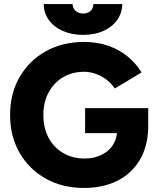

<svg xmlns="http://www.w3.org/2000/svg" viewBox="-20 -920 775 952"><path d="M397 12Q289 12 206.5 -34.5Q124 -81 77 -162.5Q30 -244 30 -350Q30 -456 77 -537.5Q124 -619 206.5 -665.5Q289 -712 397 -712Q464 -712 518.5 -692.5Q573 -673 614 -639Q655 -605 682 -561L549 -481Q534 -505 509.5 -524Q485 -543 456 -553.5Q427 -564 397 -564Q338 -564 292.5 -537Q247 -510 221 -461.5Q195 -413 195 -350Q195 -287 220 -238.5Q245 -190 292 -162Q339 -134 401 -134Q444 -134 479 -150Q514 -166 535 -194Q556 -222 560 -260H402V-384H715V-289Q713 -191 671 -123.5Q629 -56 558.5 -22Q488 12 397 12ZM392 -747Q336 -747 291.5 -766.5Q247 -786 222 -821Q197 -856 197 -900H340Q340 -880 354.5 -866.5Q369 -853 392 -853Q415 -853 429 -866Q443 -879 443 -900H586Q586 -856 561 -821Q536 -786 492.5 -766.5Q449 -747 392 -747Z"/></svg>

Font: Figtree ExtraBold
Style: Regular
Weight: 800
Designer: Erik Kennedy
Foundry: Erik Kennedy
Version: Version 2.002